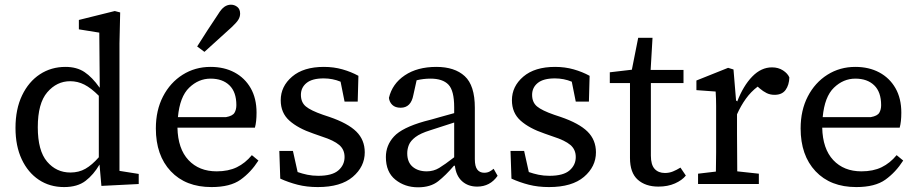

<svg xmlns="http://www.w3.org/2000/svg" viewBox="-20 -784 3910 818"><path d="M141 -242Q141 -142 180.5 -95.5Q220 -49 280 -49Q316 -49 344 -65Q372 -81 401 -114V-376Q368 -409 339.5 -423.5Q311 -438 279 -438Q222 -438 181.5 -391Q141 -344 141 -242ZM412 8 404 -83Q379 -40 344.5 -13.5Q310 13 253 13Q192 13 145.5 -18Q99 -49 72.5 -105.5Q46 -162 46 -239Q46 -319 74 -377.5Q102 -436 150 -467.5Q198 -499 259 -499Q307 -499 340 -477Q373 -455 404 -411H405L403 -645L316 -659V-699L469 -737L492 -731L489 -599V-56L571 -43V0Z M877 -449Q826 -449 786 -410.5Q746 -372 738 -285H943Q971 -290 979 -303.5Q987 -317 987 -336Q987 -392 957.5 -420.5Q928 -449 877 -449ZM881 13Q771 13 707.5 -54.5Q644 -122 644 -237Q644 -314 674.5 -373Q705 -432 758 -465.5Q811 -499 877 -499Q935 -499 979 -475.5Q1023 -452 1048 -408.5Q1073 -365 1073 -304Q1073 -265 1066 -240H736Q738 -150 783 -102Q828 -54 903 -54Q953 -54 989 -71.5Q1025 -89 1053 -123L1081 -100Q1049 -50 1005 -18.5Q961 13 881 13ZM820 -586Q842 -621 864 -655Q886 -689 909 -723Q923 -746 936 -755Q949 -764 964 -764Q979 -764 991 -754.5Q1003 -745 1003 -726Q1003 -713 996 -701Q989 -689 969 -670Q939 -643 910 -616.5Q881 -590 851 -563Z M1334 13Q1287 13 1248 3Q1209 -7 1174 -23L1170 -141H1228L1248 -51Q1268 -44 1289.5 -39.5Q1311 -35 1336 -35Q1395 -35 1421.5 -58Q1448 -81 1448 -115Q1448 -147 1425 -166.5Q1402 -186 1352 -202L1315 -215Q1250 -237 1213 -270Q1176 -303 1176 -357Q1176 -416 1224.5 -457.5Q1273 -499 1360 -499Q1402 -499 1439 -488.5Q1476 -478 1507 -461L1504 -351H1448L1431 -436Q1397 -450 1359 -450Q1310 -450 1286 -430.5Q1262 -411 1262 -380Q1262 -348 1283 -330.5Q1304 -313 1356 -295L1383 -286Q1462 -259 1498 -223.5Q1534 -188 1534 -135Q1534 -74 1483 -30.5Q1432 13 1334 13Z M2013 11Q1974 11 1948.5 -12Q1923 -35 1918 -78H1914Q1879 -37 1846.5 -11.5Q1814 14 1761 14Q1705 14 1664.5 -18.5Q1624 -51 1624 -115Q1624 -165 1658.5 -202.5Q1693 -240 1788 -267Q1820 -275 1852 -284.5Q1884 -294 1915 -302V-327Q1915 -398 1890.5 -423.5Q1866 -449 1814 -449Q1784 -449 1755 -442L1741 -379Q1731 -325 1687 -325Q1664 -325 1651.5 -337Q1639 -349 1637 -367Q1651 -427 1704.5 -463Q1758 -499 1839 -499Q1917 -499 1960 -459.5Q2003 -420 2003 -325V-106Q2003 -75 2013.5 -61.5Q2024 -48 2043 -48Q2056 -48 2065.5 -53Q2075 -58 2083 -65L2100 -35Q2068 11 2013 11ZM1715 -131Q1715 -93 1738 -73.5Q1761 -54 1798 -54Q1827 -54 1851 -68.5Q1875 -83 1915 -114V-262L1813 -229Q1771 -216 1750 -200Q1729 -184 1722 -166.5Q1715 -149 1715 -131Z M2319 13Q2272 13 2233 3Q2194 -7 2159 -23L2155 -141H2213L2233 -51Q2253 -44 2274.5 -39.5Q2296 -35 2321 -35Q2380 -35 2406.5 -58Q2433 -81 2433 -115Q2433 -147 2410 -166.5Q2387 -186 2337 -202L2300 -215Q2235 -237 2198 -270Q2161 -303 2161 -357Q2161 -416 2209.5 -457.5Q2258 -499 2345 -499Q2387 -499 2424 -488.5Q2461 -478 2492 -461L2489 -351H2433L2416 -436Q2382 -450 2344 -450Q2295 -450 2271 -430.5Q2247 -411 2247 -380Q2247 -348 2268 -330.5Q2289 -313 2341 -295L2368 -286Q2447 -259 2483 -223.5Q2519 -188 2519 -135Q2519 -74 2468 -30.5Q2417 13 2319 13Z M2785 11Q2730 11 2697 -18.5Q2664 -48 2664 -111V-430H2578V-476L2672 -487L2699 -623H2760L2752 -486H2892V-430H2753V-121Q2753 -82 2769 -64.5Q2785 -47 2813 -47Q2831 -47 2847 -53.5Q2863 -60 2879 -70L2902 -36Q2886 -16 2855.5 -2.5Q2825 11 2785 11Z M2954 0V-44L3030 -53Q3031 -91 3031 -134.5Q3031 -178 3031 -213V-264Q3031 -303 3031 -333Q3031 -363 3029 -394L2947 -400V-441L3082 -495L3105 -488L3116 -355L3120 -354V-352H3121Q3147 -419 3185 -458Q3223 -497 3269 -497Q3296 -497 3316 -484Q3336 -471 3343 -454Q3342 -422 3327 -401Q3312 -380 3280 -380Q3261 -380 3246 -387.5Q3231 -395 3217 -407L3208 -415Q3179 -393 3157.5 -363Q3136 -333 3120 -297V-213Q3120 -178 3120.5 -135Q3121 -92 3121 -54L3213 -44V0Z M3624 -449Q3573 -449 3533 -410.5Q3493 -372 3485 -285H3690Q3718 -290 3726 -303.5Q3734 -317 3734 -336Q3734 -392 3704.5 -420.5Q3675 -449 3624 -449ZM3628 13Q3518 13 3454.5 -54.5Q3391 -122 3391 -237Q3391 -314 3421.5 -373Q3452 -432 3505 -465.5Q3558 -499 3624 -499Q3682 -499 3726 -475.5Q3770 -452 3795 -408.5Q3820 -365 3820 -304Q3820 -265 3813 -240H3483Q3485 -150 3530 -102Q3575 -54 3650 -54Q3700 -54 3736 -71.5Q3772 -89 3800 -123L3828 -100Q3796 -50 3752 -18.5Q3708 13 3628 13Z"/></svg>

Font: Source Serif 4 SmText
Style: Regular
Weight: 400
Designer: Frank Grießhammer
Foundry: Adobe
Version: Version 4.005;hotconv 1.1.0;makeotfexe 2.6.0